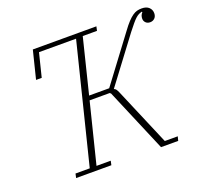

<svg xmlns="http://www.w3.org/2000/svg" viewBox="-122 -846 1045 988"><g transform="rotate(-20 400.5 -352.5)"><path d="M138 -23H216L378 -674H175L143 -545H112L150 -698H498L493 -675H415L341 -376H451L636 -623Q655 -649 670 -665Q685 -681 698 -690Q711 -699 722.5 -702Q734 -705 748 -705Q774 -705 787.5 -692Q801 -679 801 -660Q801 -643 791 -633Q781 -623 766 -623Q751 -623 742 -632Q733 -641 733 -654Q733 -673 745 -685L744 -689Q735 -687 726.5 -683Q718 -679 708.5 -670.5Q699 -662 686.5 -647Q674 -632 656 -609L472 -364Q479 -362 483.5 -356Q488 -350 494 -336L627 -23H698L692 0H598L451 -347L445 -352H335L253 -23H331L326 0H133Z"/></g></svg>

Font: IBM Plex Serif ExtraLight
Style: Italic
Weight: 200
Italic angle: -14°
Designer: Mike Abbink, Paul van der Laan, Pieter van Rosmalen
Foundry: Bold Monday
Version: Version 2.5